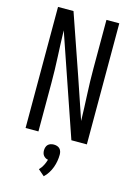

<svg xmlns="http://www.w3.org/2000/svg" viewBox="-143 -807 786 1126"><g transform="rotate(15 250.0 -244.5)"><path d="M64 0V-735H158L284 -371L368 -124Q366 -204 362 -283Q358 -362 358 -441V-735H436V0H342L132 -611Q134 -531 138 -452Q142 -373 142 -294V0ZM240 246 202 213Q216 199 225 181.5Q234 164 239 146Q231 145 223.5 140.5Q216 136 211 129.5Q206 123 204 115Q202 107 202 99Q202 89 205 79.5Q208 70 214.5 63.5Q221 57 230.5 54Q240 51 250 51Q260 51 269.5 54Q279 57 285.5 63.5Q292 70 295 79.5Q298 89 298 99Q298 119 294.5 139Q291 159 284 178Q277 197 266 214.5Q255 232 240 246Z"/></g></svg>

Font: Iosevka Fixed
Style: Regular
Weight: 400
Monospace: yes
Designer: Belleve Invis
Foundry: Belleve Invis
Version: Version 33.2.4